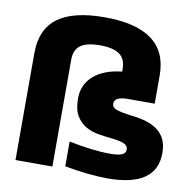

<svg xmlns="http://www.w3.org/2000/svg" viewBox="-88 -901 998 1000"><g transform="rotate(10 410.5 -401.0)"><path d="M57 -565Q57 -692 138.5 -752.5Q220 -813 386 -813Q720 -813 720 -565V-415H579Q507 -415 507 -378Q507 -358 530.5 -349Q554 -340 611 -333Q655 -328 690.5 -317.5Q726 -307 751.5 -287.5Q777 -268 790.5 -239Q804 -210 804 -168Q804 11 545 11Q496 11 435 4.5Q374 -2 318 -13V-144Q381 -131 434.5 -124.5Q488 -118 536 -118Q580 -118 599 -126.5Q618 -135 618 -154Q618 -174 597.5 -183.5Q577 -193 532 -198Q499 -201 462 -207Q425 -213 394 -230Q363 -247 342.5 -280.5Q322 -314 322 -372Q322 -447 375.5 -493.5Q429 -540 524 -550V-565Q524 -617 490.5 -641Q457 -665 388 -665Q318 -665 285 -641.5Q252 -618 252 -565V0H57Z"/></g></svg>

Font: Encode Sans Normal
Style: ExtraBold
Weight: 800
Designer: Pablo Impallari, Andres Torresi
Foundry: Pablo Impallari, Andres Torresi
Version: Version 1.000; ttfautohint (v1.00) -l 8 -r 50 -G 200 -x 14 -